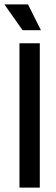

<svg xmlns="http://www.w3.org/2000/svg" viewBox="-37 -858 254 878"><path d="M52 0V-660H145V0ZM66 -720 -17 -838H91L150 -720Z"/></svg>

Font: Bricolage Grotesque 48pt
Style: Regular
Weight: 400
Designer: Mathieu Triay
Foundry: Atelier Triay
Version: Version 1.000; ttfautohint (v1.8.4.7-5d5b);gftools[0.9.32]